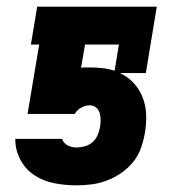

<svg xmlns="http://www.w3.org/2000/svg" viewBox="-20 -550 540 578"><path d="M210 8Q176 8 143 1.5Q110 -5 83.5 -22.5Q57 -40 41.5 -69Q26 -98 26 -131V-132H167Q171 -119 183.5 -112.5Q196 -106 210 -106Q222 -106 235 -109.5Q248 -113 258 -121.5Q268 -130 273.5 -142.5Q279 -155 281 -167Q283 -178 283 -189Q283 -200 280 -210Q277 -220 269 -226.5Q261 -233 250 -233Q237 -233 224.5 -226Q212 -219 205 -207H63L98 -416H73L92 -530H452L419 -330H341Q365 -319 382.5 -300Q400 -281 409.5 -256.5Q419 -232 420 -204.5Q421 -177 416 -149Q412 -126 404 -103.5Q396 -81 380.5 -62Q365 -43 344.5 -29Q324 -15 301.5 -6.5Q279 2 256 5Q233 8 210 8ZM325 -337 338 -416H236L224 -346Q231 -347 237 -347Q243 -347 250 -347Q269 -347 288 -345Q307 -343 325 -337Z"/></svg>

Font: Iosevka Slab Heavy
Style: Italic
Weight: 900
Italic angle: -9°
Monospace: yes
Designer: Belleve Invis
Foundry: Belleve Invis
Version: Version 11.1.0; ttfautohint (v1.8.3)